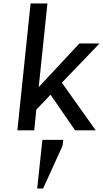

<svg xmlns="http://www.w3.org/2000/svg" viewBox="-20 -750 593 1105"><path d="M253 -730 203 -251H205L437 -500H553L336 -274L531 0H412L271 -205L189 -119L177 0H80L156 -730ZM194 335 224 55H344L340 89L228 335Z"/></svg>

Font: Quantico
Style: Italic
Weight: 400
Italic angle: -12°
Designer: Matt Desmond
Foundry: MADtype
Version: Version 2.002